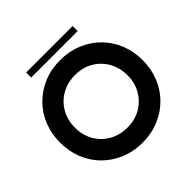

<svg xmlns="http://www.w3.org/2000/svg" viewBox="-202 -989 1184 1184"><g transform="rotate(-45 390.0 -397.0)"><path d="M390 -710Q468 -710 534 -682.5Q600 -655 648.5 -606.5Q697 -558 723.5 -492.5Q750 -427 750 -350Q750 -274 723.5 -208Q697 -142 648.5 -93.5Q600 -45 534 -17.5Q468 10 390 10Q311 10 245.5 -17.5Q180 -45 131.5 -93.5Q83 -142 56.5 -208Q30 -274 30 -350Q30 -427 56.5 -492.5Q83 -558 131.5 -606.5Q180 -655 245.5 -682.5Q311 -710 390 -710ZM618 -350Q618 -416 588.5 -468Q559 -520 508 -550Q457 -580 390 -580Q323 -580 271 -550Q219 -520 189.5 -468Q160 -416 160 -350Q160 -285 189.5 -233.5Q219 -182 271 -152Q323 -122 390 -122Q457 -122 508 -152Q559 -182 588.5 -233.5Q618 -285 618 -350ZM188 -760V-804H593V-760Z"/></g></svg>

Font: Vina Sans
Style: Regular
Weight: 400
Designer: Andree Nguyen
Foundry: Nguyen Type Foundry
Version: Version 1.002; ttfautohint (v1.8.4.7-5d5b);gftools[0.9.28]